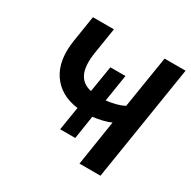

<svg xmlns="http://www.w3.org/2000/svg" viewBox="-157 -859 1011 1014"><g transform="rotate(30 348.5 -352.5)"><path d="M453 0 496 -275Q453 -256 388 -248L366 -106H274L297 -249Q189 -263 136 -340.5Q83 -418 103 -547L128 -705H256L231 -548Q218 -465 238.5 -419.5Q259 -374 314 -362L340 -522H432L406 -358Q434 -361 462 -368Q490 -375 514 -387L565 -705H693L581 0Z"/></g></svg>

Font: Nunito Sans
Style: Bold Italic
Weight: 700
Italic angle: -9°
Designer: Vernon Adams
Foundry: Vernon Adams
Version: Version 3.006; ttfautohint (v1.8.3)